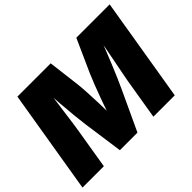

<svg xmlns="http://www.w3.org/2000/svg" viewBox="-142 -997 1266 1266"><g transform="rotate(-45 491.0 -364.0)"><path d="M1 0 121.6 -727.5H432.1L460 -500Q463.4 -470.7 466.1 -423.1Q468.8 -375.5 470.7 -321Q472.7 -266.6 473.1 -216.6Q473.6 -166.5 473.1 -131.8H434.6Q445.3 -166.5 462.4 -216.6Q479.5 -266.6 499 -321Q518.6 -375.5 537.1 -423.1Q555.7 -470.7 568.8 -500L670.9 -727.5H981.9L861.3 0H662.1L708.5 -281.2Q712.9 -306.2 720.9 -347.2Q729 -388.2 738.5 -437.3Q748 -486.3 757.6 -535.9Q767.1 -585.4 773.9 -627.4H786.6Q769.5 -581.5 750 -531.7Q730.5 -481.9 710.9 -434.6Q691.4 -387.2 674.1 -347.4Q656.7 -307.6 644.5 -281.2L513.7 0H349.6L310.1 -281.2Q305.2 -316.4 299.3 -374.5Q293.5 -432.6 288.3 -499.8Q283.2 -566.9 280.8 -627.4H295.9Q289.1 -585.4 282.2 -535.9Q275.4 -486.3 268.8 -437.3Q262.2 -388.2 256.6 -347.2Q251 -306.2 246.6 -281.2L200.2 0Z"/></g></svg>

Font: Inter 16pt Black
Style: Italic
Weight: 900
Italic angle: -9.3988°
Version: Version 4.001;git-66647c0bb